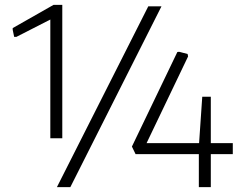

<svg xmlns="http://www.w3.org/2000/svg" viewBox="-20 -766 1006 786"><path d="M794 -135H535L520 -166L706 -553L713 -554L748 -545L750 -535L580 -180H795L808 -370H843V-180H933V-135H843V0H794ZM587 -740H641L268 0H213ZM186 -686 47 -615H38L32 -644V-651L199 -746H235V-200H186Z"/></svg>

Font: Encode Sans Wide
Style: ExtraLight
Weight: 200
Designer: Pablo Impallari, Andres Torresi
Foundry: Pablo Impallari, Andres Torresi
Version: Version 1.000; ttfautohint (v1.00) -l 8 -r 50 -G 200 -x 14 -